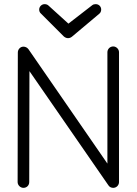

<svg xmlns="http://www.w3.org/2000/svg" viewBox="-20 -906 659 926"><path d="M526 0C542 0 554 -13 554 -28V-654C554 -669 541 -682 526 -682C510 -682 498 -669 498 -654V-117L117 -669C111 -677 102 -681 93 -681C77 -681 66 -667 66 -653L65 -28C65 -13 78 0 93 0C109 0 121 -12 121 -28L122 -563L503 -12C508 -4 517 0 526 0ZM288 -730C294 -725 301 -722 308 -722C314 -722 321 -724 327 -729L458 -839C465 -844 468 -852 468 -860C468 -875 456 -886 442 -886C436 -886 430 -885 425 -881L310 -792L214 -879C209 -884 202 -886 195 -886C181 -886 169 -874 169 -860C169 -852 172 -845 178 -840Z"/></svg>

Font: Comic Neue
Style: Normal
Weight: 400
Designer: Craig Rozynski
Foundry: Craig Rozynski
Version: Version 2.003